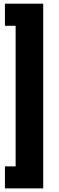

<svg xmlns="http://www.w3.org/2000/svg" viewBox="-20 -853 322 1043"><path d="M6.8 -833H214.8V170.4H6.8V50.8H64.9V-712.9H6.8Z"/></svg>

Font: Vazirmatn RD UI FD Black
Style: Regular
Weight: 900
Designer: Saber Rastikerdar
Foundry: Saber Rastikerdar
Version: Version 33.003